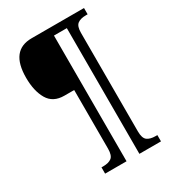

<svg xmlns="http://www.w3.org/2000/svg" viewBox="-208 -867 970 1086"><g transform="rotate(-30 277.0 -324.5)"><path d="M152 70H163Q199 70 218 55.5Q237 41 237 -3V-386H173Q100 -386 68 -440.5Q36 -495 36 -582Q36 -760 175 -760H517V-719H506Q470 -719 451 -704.5Q432 -690 432 -647V-3Q432 41 451 55.5Q470 70 506 70H517V111H376V-710H292V111H152Z"/></g></svg>

Font: Noto Serif Narrow
Style: Regular
Weight: 400
Width: 4
Designer: Monotype Design Team
Foundry: Monotype Imaging Inc.
Version: Version 1.001